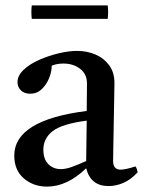

<svg xmlns="http://www.w3.org/2000/svg" viewBox="-20 -681 533 713"><path d="M383 10Q317 10 300 -56Q229 12 155 12Q104 12 68.5 -18.5Q33 -49 33 -103Q33 -235 302 -269Q302 -293 302.5 -318Q303 -343 303 -371Q303 -406 277.5 -425.5Q252 -445 216 -445Q190 -445 172 -437Q172 -414 162 -390Q152 -366 134.5 -349.5Q117 -333 92 -333Q70 -333 57.5 -345.5Q45 -358 45 -376Q45 -400 67.5 -421.5Q90 -443 125 -458.5Q160 -474 198 -483Q236 -492 266 -492Q303 -492 334.5 -478.5Q366 -465 385.5 -438.5Q405 -412 405 -373Q405 -349 404 -310.5Q403 -272 402.5 -228.5Q402 -185 401 -146Q400 -107 400 -83Q400 -51 428 -51Q446 -51 483 -63Q487 -58 488.5 -52Q490 -46 491 -41Q466 -14 438.5 -2Q411 10 383 10ZM300 -83 302 -233Q210 -221 175.5 -194Q141 -167 141 -125Q141 -90 159.5 -71.5Q178 -53 206 -53Q224 -53 246.5 -61Q269 -69 300 -83ZM98 -661H380Q383 -636 380 -611H98Q95 -636 98 -661Z"/></svg>

Font: Tiro Devanagari Hindi
Style: Regular
Weight: 400
Designer: Devanagari: John Hudson & Fiona Ross. Latin: John Hudson.
Foundry: Tiro Typeworks Ltd.
Version: Version 1.52